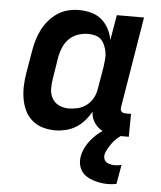

<svg xmlns="http://www.w3.org/2000/svg" viewBox="-53 -574 707 844"><g transform="rotate(5 300.0 -152.5)"><path d="M202 8Q173 8 146.5 0Q120 -8 100 -25.5Q80 -43 68.5 -67.5Q57 -92 52.5 -119.5Q48 -147 49 -175.5Q50 -204 55 -233L72 -333Q76 -357 83 -380.5Q90 -404 101.5 -426.5Q113 -449 130 -468.5Q147 -488 168 -502Q189 -516 213.5 -522Q238 -528 262 -528Q289 -528 315.5 -521Q342 -514 361.5 -497.5Q381 -481 393.5 -457.5Q406 -434 410 -408L429 -520H549L483 -120Q482 -115 482.5 -109.5Q483 -104 486.5 -100Q490 -96 495 -94.5Q500 -93 506 -93H529L528 8H489Q465 8 442.5 3.5Q420 -1 401.5 -13Q383 -25 371.5 -45Q360 -65 360 -88Q348 -67 331.5 -48Q315 -29 293.5 -16Q272 -3 248.5 2.5Q225 8 202 8ZM253 -93Q273 -93 294 -98Q315 -103 332.5 -116.5Q350 -130 360.5 -149.5Q371 -169 374 -190L391 -290Q393 -306 394.5 -322Q396 -338 393.5 -353Q391 -368 385 -382.5Q379 -397 369 -407.5Q359 -418 343.5 -422.5Q328 -427 312 -427Q290 -427 268 -420Q246 -413 229 -397Q212 -381 202.5 -359.5Q193 -338 189 -317L173 -217Q169 -194 169.5 -171.5Q170 -149 180.5 -130.5Q191 -112 210.5 -102.5Q230 -93 253 -93ZM453 223Q436 223 419.5 220Q403 217 387.5 212Q372 207 358.5 198Q345 189 336.5 176Q328 163 325 146.5Q322 130 325 113Q330 82 349.5 53.5Q369 25 395.5 4Q422 -17 453 -29.5Q484 -42 515 -45L508 0Q493 6 480 17Q467 28 457.5 41Q448 54 439.5 68.5Q431 83 428 98Q427 107 430.5 116Q434 125 442 129.5Q450 134 459 136Q468 138 477 138Q485 138 492 137Q499 136 507 134L492 219Q483 221 473 222Q463 223 453 223Z"/></g></svg>

Font: Iosevka Extended
Style: Bold Italic
Weight: 700
Width: 7
Italic angle: -9°
Monospace: yes
Designer: Belleve Invis
Foundry: Belleve Invis
Version: Version 32.5.0; ttfautohint (v1.8.4)